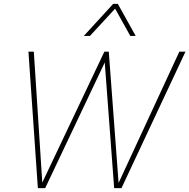

<svg xmlns="http://www.w3.org/2000/svg" viewBox="-20 -979 985 999"><path d="M913 -710H945L612 0H574L525 -654L215 0H177L128 -710H156L200 -29L523 -710H546L597 -27ZM686 -792H658L579 -934L448 -792H416L569 -959H593Z"/></svg>

Font: Livvic Thin
Style: Italic
Weight: 250
Italic angle: -10°
Designer: Jacques Le Bailly, Baron von Fonthausen
Version: Version 1.001; ttfautohint (v1.8.2)